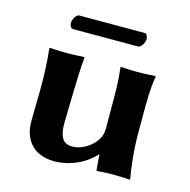

<svg xmlns="http://www.w3.org/2000/svg" viewBox="-92 -681 775 782"><g transform="rotate(15 295.5 -290.0)"><path d="M372 -64H374L379 0C379 2 382 3 388 3C401 1 431 0 446 0C458 0 506 1 519 3L521 0C513 -43 504 -117 504 -192V-249C504 -324 504 -376 513 -429L512 -432C512 -432 470 -429 435 -429C401 -429 367 -432 367 -432L365 -429C372 -373 372 -325 372 -249V-169C372 -111 305 -67 260 -67C230 -67 201 -77 203 -159L205 -249C207 -324 208 -378 213 -429L212 -432C212 -432 172 -429 137 -429C103 -429 67 -432 67 -432L65 -429C71 -372 74 -321 73 -249L71 -126C70 -57 105 10 204 10C245 10 316 -4 372 -64ZM412 -530C426 -530 438 -555 438 -568C438 -576 434 -590 424 -590H148C135 -590 123 -565 123 -553C123 -544 127 -530 138 -530Z"/></g></svg>

Font: Libertinus Sans
Style: Bold
Weight: 700
Designer: Philipp H. Poll, Khaled Hosny
Foundry: Caleb Maclennan
Version: Version 7.050;RELEASE